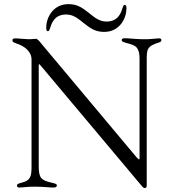

<svg xmlns="http://www.w3.org/2000/svg" viewBox="-20 -921 872 948"><path d="M695.3 7.8C700.3 7.8 704.5 3.6 704.5 -5V-624.3C704.5 -677.6 705.3 -692.8 765.6 -711.6C772.4 -713.8 777 -717 777 -723C777 -728.7 772.7 -731.5 766.3 -731.5C748.6 -731.5 722.7 -726.2 683.9 -727.3C640.6 -728.3 616.1 -732.2 595.2 -732.2C585.2 -732.2 581 -728.3 581 -723.7C581 -718 583.1 -714.5 599.4 -710.2C628.9 -702.4 645.2 -697.8 655.5 -685.4C665.5 -672.9 669 -655.5 669 -631.4V-140.6C668.7 -132.5 666.9 -131.7 661.2 -137.4L653.8 -144.9L183.2 -706.7C177.2 -714.1 166.2 -729.4 157 -729.4C143.8 -729.4 141 -727.3 121.4 -727.3C106.2 -727.3 70.7 -731.5 54.7 -731.5C46.2 -731.5 41.2 -728.7 41.2 -722.3C41.2 -714.1 46.9 -711.3 60.4 -706.7C126.1 -684.7 135.7 -646.3 135.7 -628.6V-101.6C135.7 -51.8 132.5 -30.2 87.4 -19.2C66.4 -13.8 63.9 -11 63.9 -4.3C63.9 1.4 68.2 5 74.6 5C92.3 5 117.5 0 156.2 0.7C202.8 1.1 220.5 5 245 5C255 5 260.7 1.1 260.7 -4.3C260.7 -11.4 258.2 -13.8 237.2 -18.5C182.5 -30.5 171.2 -41.9 171.2 -102.3V-597.3C171.5 -604.8 172.6 -605.8 177.2 -601.6L681.1 -1.4C684.7 2.8 689.3 7.8 695.3 7.8ZM208.1 -785.5C208.1 -772.7 210.9 -767 216.6 -767C222.3 -767 224.4 -773.4 227.3 -782C233 -799.7 245.7 -849.4 306.1 -849.4C340.9 -849.4 362.2 -832.4 396.3 -804.7C430.4 -777.3 455.3 -763.5 494.3 -763.5C573.2 -763.5 604.4 -833.8 604.4 -878.6C604.4 -891.3 601.6 -897 595.9 -897C590.2 -897 588.1 -890.6 585.2 -882.1C579.5 -864.3 566.8 -814.6 506.4 -814.6C471.6 -814.6 450.3 -831.7 416.2 -859.4C382.1 -886.7 357.2 -900.6 318.2 -900.6C239.3 -900.6 208.1 -830.3 208.1 -785.5Z"/></svg>

Font: Margiela Serif Light
Style: Regular
Weight: 300
Designer: Andreas Faust, Stefan Endress
Version: Version 1.002;FEAKit 1.0